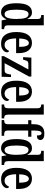

<svg xmlns="http://www.w3.org/2000/svg" viewBox="1302 -2112 820 3463"><g transform="rotate(90 1711.5 -380.0)"><path d="M201 10Q123 10 80.5 -56.5Q38 -123 38 -267Q38 -412 80.5 -479.5Q123 -547 202 -547Q248 -547 275 -524Q302 -501 320 -464H324Q322 -487 322 -515.5Q322 -544 322 -572V-647Q322 -691 302.5 -702.5Q283 -714 257 -714H250V-760H436V-120Q436 -75 452 -60.5Q468 -46 497 -46H505V0H347L331 -86H328Q309 -41 279 -15.5Q249 10 201 10ZM234 -53Q282 -53 302 -110Q322 -167 322 -268Q322 -372 303 -428.5Q284 -485 233 -485Q190 -485 172 -428.5Q154 -372 154 -267Q154 -159 172.5 -106Q191 -53 234 -53Z M762 10Q661 10 609 -62Q557 -134 557 -264Q557 -405 608.5 -476Q660 -547 753 -547Q839 -547 888.5 -485.5Q938 -424 938 -305V-261H672Q674 -154 703.5 -103.5Q733 -53 789 -53Q830 -53 856.5 -77Q883 -101 897 -135Q908 -131 915.5 -122Q923 -113 923 -97Q923 -74 906.5 -49.5Q890 -25 854.5 -7.5Q819 10 762 10ZM825 -316Q825 -396 809 -443.5Q793 -491 756 -491Q718 -491 696.5 -445.5Q675 -400 674 -316Z M992 0V-40L1232 -482H1129Q1097 -482 1084 -464.5Q1071 -447 1061 -407L1056 -387H1010L1019 -536H1360V-494L1119 -54H1249Q1282 -54 1297 -73.5Q1312 -93 1319 -138L1324 -169H1369L1364 0Z M1640 10Q1539 10 1487 -62Q1435 -134 1435 -264Q1435 -405 1486.5 -476Q1538 -547 1631 -547Q1717 -547 1766.5 -485.5Q1816 -424 1816 -305V-261H1550Q1552 -154 1581.5 -103.5Q1611 -53 1667 -53Q1708 -53 1734.5 -77Q1761 -101 1775 -135Q1786 -131 1793.5 -122Q1801 -113 1801 -97Q1801 -74 1784.5 -49.5Q1768 -25 1732.5 -7.5Q1697 10 1640 10ZM1703 -316Q1703 -396 1687 -443.5Q1671 -491 1634 -491Q1596 -491 1574.5 -445.5Q1553 -400 1552 -316Z M1864 0V-46H1874Q1900 -46 1916 -60Q1932 -74 1932 -119V-649Q1932 -677 1922.5 -691Q1913 -705 1899.5 -709.5Q1886 -714 1874 -714H1864V-760H2047V-119Q2047 -74 2063 -60Q2079 -46 2106 -46H2115V0Z M2145 0V-46H2161Q2174 -46 2188 -51Q2202 -56 2211 -70.5Q2220 -85 2220 -115V-479H2148V-536H2220V-581Q2220 -672 2260 -721Q2300 -770 2384 -770Q2455 -770 2480 -748.5Q2505 -727 2505 -699Q2505 -673 2487.5 -654.5Q2470 -636 2423 -636Q2423 -655 2420 -674.5Q2417 -694 2408.5 -707Q2400 -720 2383 -720Q2334 -720 2334 -594V-536H2446V-479H2334V-115Q2334 -70 2352.5 -58Q2371 -46 2393 -46H2429V0Z M2651 10Q2573 10 2530.5 -56.5Q2488 -123 2488 -267Q2488 -412 2530.5 -479.5Q2573 -547 2652 -547Q2698 -547 2725 -524Q2752 -501 2770 -464H2774Q2772 -487 2772 -515.5Q2772 -544 2772 -572V-647Q2772 -691 2752.5 -702.5Q2733 -714 2707 -714H2700V-760H2886V-120Q2886 -75 2902 -60.5Q2918 -46 2947 -46H2955V0H2797L2781 -86H2778Q2759 -41 2729 -15.5Q2699 10 2651 10ZM2684 -53Q2732 -53 2752 -110Q2772 -167 2772 -268Q2772 -372 2753 -428.5Q2734 -485 2683 -485Q2640 -485 2622 -428.5Q2604 -372 2604 -267Q2604 -159 2622.5 -106Q2641 -53 2684 -53Z M3212 10Q3111 10 3059 -62Q3007 -134 3007 -264Q3007 -405 3058.5 -476Q3110 -547 3203 -547Q3289 -547 3338.5 -485.5Q3388 -424 3388 -305V-261H3122Q3124 -154 3153.5 -103.5Q3183 -53 3239 -53Q3280 -53 3306.5 -77Q3333 -101 3347 -135Q3358 -131 3365.5 -122Q3373 -113 3373 -97Q3373 -74 3356.5 -49.5Q3340 -25 3304.5 -7.5Q3269 10 3212 10ZM3275 -316Q3275 -396 3259 -443.5Q3243 -491 3206 -491Q3168 -491 3146.5 -445.5Q3125 -400 3124 -316Z"/></g></svg>

Font: Noto Serif ExtraCondensed SemiBold
Style: Regular
Weight: 600
Width: 2
Designer: Monotype Design Team
Foundry: Monotype Imaging Inc.
Version: Version 2.015; ttfautohint (v1.8.4.7-5d5b)